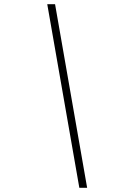

<svg xmlns="http://www.w3.org/2000/svg" viewBox="-20 -730 640 910"><path d="M356 160 204 -710H241L393 160Z"/></svg>

Font: Source Code Pro ExtraLight Light
Style: Italic
Weight: 300
Italic angle: -11°
Monospace: yes
Version: Version 1.016;hotconv 1.0.116;makeotfexe 2.5.65601